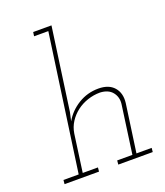

<svg xmlns="http://www.w3.org/2000/svg" viewBox="-138 -843 804 937"><g transform="rotate(-20 264.0 -375.0)"><path d="M316 -21 314 0H493L495 -21H416L451 -270Q457 -320 430 -351Q403 -382 349 -382Q292 -382 244.5 -353Q197 -324 170 -277L180 -322L240 -750H145L142 -729H216L116 -21H37L35 0H214L216 -21H137L164 -216Q169 -248 186 -274.5Q203 -301 229 -321Q254 -340 285.5 -350.5Q317 -361 350 -361Q393 -359 413.5 -333.5Q434 -308 430 -273L395 -21Z"/></g></svg>

Font: Josefin Slab Thin ExtraLight
Style: Italic
Weight: 250
Italic angle: -12°
Version: Version 2.000